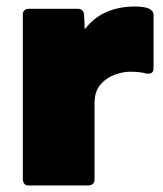

<svg xmlns="http://www.w3.org/2000/svg" viewBox="-20 -569 501 589"><path d="M252 0H68Q52 0 50 -18V-524Q50 -541 68 -542H219Q236 -542 238 -524L240 -479Q293 -549 395 -549Q451 -549 451 -523V-359Q451 -343 435 -343H431Q410 -349 378 -349Q358 -349 332.5 -340Q307 -331 288.5 -310Q270 -289 270 -252V-18Q270 -2 252 0Z"/></svg>

Font: YamahaIndonesia935. App Black
Style: Regular
Weight: 900
Designer: Dalton Maag Ltd
Foundry: Dalton Maag Ltd
Version: Version 1.002; January 01, 2024; Regular/Italic